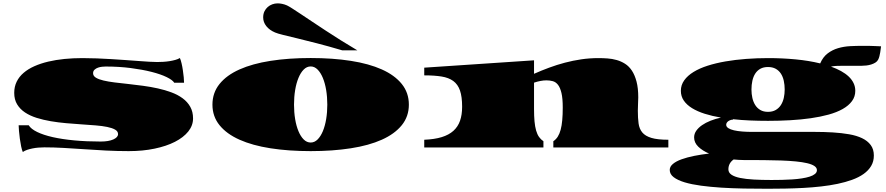

<svg xmlns="http://www.w3.org/2000/svg" viewBox="-20 -880 5287 1146"><path d="M116.2 27.3Q110.8 15.6 106.2 -6.3Q101.6 -28.3 98.4 -52.2Q95.2 -76.2 93.3 -98.4Q91.3 -120.6 91.3 -132.3H151.4Q164.6 -110.4 201.7 -92.3Q238.8 -74.2 294.9 -61.5Q351.1 -48.8 423.8 -42Q496.6 -35.2 580.6 -35.2Q628.9 -35.2 656.7 -47.9Q684.6 -60.5 684.6 -79.6Q684.6 -96.2 667.2 -106.2Q649.9 -116.2 620.1 -122.3Q590.3 -128.4 550.8 -131.6Q511.2 -134.8 466.6 -137.7Q421.9 -140.6 374.8 -144.8Q327.6 -148.9 283 -156.5Q238.3 -164.1 198.7 -176.5Q159.2 -189 129.4 -208.7Q99.6 -228.5 82.3 -257.1Q64.9 -285.6 64.9 -325.7Q64.9 -362.8 79.6 -392.6Q94.2 -422.4 121.1 -445.3Q147.9 -468.3 185.3 -484.9Q222.7 -501.5 267.8 -512.2Q313 -522.9 364.7 -528.1Q416.5 -533.2 471.7 -533.2Q513.7 -533.2 557.9 -531.5Q602.1 -529.8 645.5 -527.1Q689 -524.4 730 -521.5Q771 -518.6 806.6 -515.9Q842.3 -513.2 871.1 -511.5Q899.9 -509.8 918.5 -509.8Q936 -509.8 955.1 -511Q974.1 -512.2 992.4 -515.1Q1010.7 -518.1 1026.6 -522.5Q1042.5 -526.9 1053.7 -533.7Q1059.1 -522 1063.7 -502.2Q1068.4 -482.4 1071.5 -460.7Q1074.7 -439 1076.7 -418.9Q1078.6 -398.9 1078.6 -386.2H1020Q1010.3 -402.3 974.9 -419.7Q939.5 -437 884.8 -450.9Q830.1 -464.8 760 -473.9Q689.9 -482.9 611.3 -482.9Q603 -482.9 590.1 -481.7Q577.1 -480.5 565.2 -476.3Q553.2 -472.2 544.4 -464.1Q535.6 -456.1 535.6 -442.9Q535.6 -426.8 552.2 -416.5Q568.8 -406.2 597.7 -399.4Q626.5 -392.6 664.6 -387.9Q702.6 -383.3 745.6 -378.7Q788.6 -374 834 -367.9Q879.4 -361.8 922.4 -352.3Q965.3 -342.8 1003.4 -328.6Q1041.5 -314.5 1070.3 -293.2Q1099.1 -272 1115.7 -242.4Q1132.3 -212.9 1132.3 -173.3Q1132.3 -130.9 1103.8 -95.2Q1075.2 -59.6 1023.9 -33.4Q972.7 -7.3 902.3 7.3Q832 22 748.5 22Q680.2 22 613.5 18.6Q546.9 15.1 483.4 10.7Q419.9 6.3 359.9 2.9Q299.8 -0.5 245.1 -0.5Q228 -0.5 209.7 1Q191.4 2.4 174.3 5.9Q157.2 9.3 142.1 14.4Q127 19.5 116.2 27.3Z M1622.1 -686Q1588.4 -700.2 1569.6 -723.9Q1550.8 -747.6 1550.8 -775.9Q1550.8 -796.4 1558.3 -812Q1565.9 -827.6 1577.9 -838.1Q1589.8 -848.6 1605.2 -854.2Q1620.6 -859.9 1636.7 -859.9Q1649.9 -859.9 1664.3 -856.9Q1678.7 -854 1692.9 -847.7Q1702.6 -843.3 1723.4 -830.1Q1744.1 -816.9 1774.2 -796.9Q1804.2 -776.9 1842 -751.7Q1879.9 -726.6 1923.1 -698Q1966.3 -669.4 2014.4 -639.4Q2062.5 -609.4 2112.8 -579.6H2022.5Q1938.5 -604.5 1870.8 -621.8Q1803.2 -639.2 1752.9 -651.4Q1702.6 -663.6 1669.7 -671.6Q1636.7 -679.7 1622.1 -686ZM1248 -255.4Q1248 -326.2 1290.3 -378.7Q1332.5 -431.2 1409.7 -465.6Q1486.8 -500 1594.7 -516.8Q1702.6 -533.7 1834.5 -533.7Q1965.8 -533.7 2074 -516.8Q2182.1 -500 2259 -465.6Q2335.9 -431.2 2378.2 -378.7Q2420.4 -326.2 2420.4 -255.4Q2420.4 -185.1 2378.2 -132.8Q2335.9 -80.6 2259 -46.1Q2182.1 -11.7 2074 5.1Q1965.8 22 1834.5 22Q1702.6 22 1594.7 5.1Q1486.8 -11.7 1409.7 -46.1Q1332.5 -80.6 1290.3 -132.8Q1248 -185.1 1248 -255.4ZM1734.9 -255.4Q1734.9 -210 1741.7 -168.9Q1748.5 -127.9 1761.5 -96.9Q1774.4 -65.9 1792.7 -47.6Q1811 -29.3 1834.5 -29.3Q1857.4 -29.3 1875.7 -47.6Q1894 -65.9 1907 -96.9Q1919.9 -127.9 1926.8 -168.9Q1933.6 -210 1933.6 -255.4Q1933.6 -301.3 1926.8 -342.5Q1919.9 -383.8 1907 -415Q1894 -446.3 1875.7 -464.8Q1857.4 -483.4 1834.5 -483.4Q1811 -483.4 1792.7 -464.8Q1774.4 -446.3 1761.5 -415Q1748.5 -383.8 1741.7 -342.5Q1734.9 -301.3 1734.9 -255.4Z M2512.2 -45.9Q2573.2 -48.3 2616.2 -61.5Q2659.2 -74.7 2686.3 -99.1Q2713.4 -123.5 2725.8 -159.2Q2738.3 -194.8 2738.3 -242.7Q2738.3 -302.7 2725.6 -339.6Q2712.9 -376.5 2685.5 -396.5Q2658.2 -416.5 2615.5 -423.3Q2572.8 -430.2 2512.2 -430.2V-476.1L3167.5 -520V-439.5Q3211.4 -459 3257.6 -476.1Q3303.7 -493.2 3351.8 -505.9Q3399.9 -518.6 3449.7 -525.9Q3499.5 -533.2 3551.8 -533.2Q3578.6 -533.2 3606.4 -531.2Q3634.3 -529.3 3660.9 -521.7Q3687.5 -514.2 3710.9 -499.3Q3734.4 -484.4 3751.7 -458.3Q3769 -432.1 3779.3 -393.1Q3789.6 -354 3789.6 -298.8Q3789.6 -280.3 3788.3 -261Q3787.1 -241.7 3787.1 -218.8Q3787.1 -175.8 3791.5 -143.3Q3795.9 -110.8 3813.7 -89.4Q3831.5 -67.9 3868.2 -56.9Q3904.8 -45.9 3969.2 -45.9V0H3282.7V-37.1Q3298.3 -47.4 3309.1 -64.2Q3319.8 -81.1 3326.4 -105.5Q3333 -129.9 3335.9 -162.8Q3338.9 -195.8 3338.9 -238.3Q3338.9 -292.5 3331.3 -324.7Q3323.7 -356.9 3310.5 -373.8Q3297.4 -390.6 3279.5 -395.5Q3261.7 -400.4 3241.2 -400.4Q3224.1 -400.4 3205.3 -396.7Q3186.5 -393.1 3167.5 -386.7V-229.5Q3167.5 -187 3170.4 -155.5Q3173.3 -124 3179.9 -101.1Q3186.5 -78.1 3197.3 -62.7Q3208 -47.4 3223.6 -37.1V0H2512.2Z M3977.5 134.3Q3977.5 114.3 3996.6 98.4Q4015.6 82.5 4048.1 70.8Q4080.6 59.1 4123 50.5Q4165.5 42 4212.4 36.6Q4172.4 19.5 4147.7 -4.6Q4123 -28.8 4123 -59.6Q4123 -81.1 4135.7 -99.4Q4148.4 -117.7 4170.2 -132.8Q4191.9 -147.9 4220.9 -159.4Q4250 -170.9 4283.2 -178.2Q4230.5 -187 4186.5 -200.9Q4142.6 -214.8 4110.8 -234.4Q4079.1 -253.9 4061.5 -279.5Q4043.9 -305.2 4043.9 -337.9Q4043.9 -372.6 4064 -400.6Q4084 -428.7 4119.4 -450.4Q4154.8 -472.2 4203.6 -487.8Q4252.4 -503.4 4310.3 -513.4Q4368.2 -523.4 4432.9 -528.3Q4497.6 -533.2 4564.5 -533.2Q4649.4 -533.2 4728.8 -525.6Q4808.1 -518.1 4875.5 -501.5Q4892.1 -540 4920.2 -561.3Q4948.2 -582.5 4982.4 -592.5Q5016.6 -602.5 5054.2 -604.5Q5091.8 -606.4 5127.9 -606.4Q5139.2 -606.4 5150.9 -606.4Q5162.6 -606.4 5175.8 -606Q5189 -605.5 5204.6 -605Q5220.2 -604.5 5238.8 -603.5Q5237.8 -598.6 5236.8 -589.1Q5235.8 -579.6 5233.9 -567.9Q5231.9 -556.2 5229 -544.4Q5226.1 -532.7 5221.2 -523.4Q5215.8 -513.2 5204.8 -506.3Q5193.8 -499.5 5179.9 -495.1Q5166 -490.7 5150.6 -489Q5135.3 -487.3 5121.6 -487.3H5008.3Q4989.7 -487.3 4972.4 -486.6Q4955.1 -485.8 4939.9 -482.4Q4973.1 -470.7 5000 -455.8Q5026.9 -440.9 5045.7 -423.1Q5064.5 -405.3 5074.7 -384Q5085 -362.8 5085 -337.9Q5085 -303.2 5065.2 -276.4Q5045.4 -249.5 5010 -229.5Q4974.6 -209.5 4925.8 -196Q4877 -182.6 4819.1 -174.3Q4761.2 -166 4696.5 -162.4Q4631.8 -158.7 4564.5 -158.7Q4509.8 -158.7 4457 -160.9Q4404.3 -163.1 4355 -168.5L4355.5 -166Q4348.1 -166 4340.8 -163.6Q4333.5 -161.1 4327.6 -157.2Q4321.8 -153.3 4318.1 -147.5Q4314.5 -141.6 4314.5 -135.3Q4314.5 -123.5 4327.1 -115.2Q4339.8 -106.9 4361.1 -102.1Q4382.3 -97.2 4410.2 -95Q4438 -92.8 4468.3 -92.8H4727.1Q4784.7 -92.8 4841.8 -92.8Q4898.9 -92.8 4951.2 -89.6Q5003.4 -86.4 5048.1 -78.6Q5092.8 -70.8 5125.5 -55.2Q5158.2 -39.6 5177 -14.4Q5195.8 10.7 5195.8 48.3Q5195.8 83.5 5179.7 110.6Q5163.6 137.7 5134.8 158.2Q5106 178.7 5066.2 193.1Q5026.4 207.5 4979.7 217.3Q4933.1 227.1 4880.9 232.9Q4828.6 238.8 4774.7 241.7Q4720.7 244.6 4666.5 245.6Q4612.3 246.6 4562 246.6Q4491.7 246.6 4420.9 245.4Q4350.1 244.1 4285.2 240Q4220.2 235.8 4164.1 228.3Q4107.9 220.7 4066.4 208.3Q4024.9 195.8 4001.2 177.7Q3977.5 159.7 3977.5 134.3ZM4465.3 -345.7Q4465.3 -319.3 4470.7 -295.4Q4476.1 -271.5 4487.8 -252.9Q4499.5 -234.4 4518.3 -223.4Q4537.1 -212.4 4564 -212.4Q4590.8 -212.4 4609.9 -223.4Q4628.9 -234.4 4640.9 -252.9Q4652.8 -271.5 4658.2 -295.4Q4663.6 -319.3 4663.6 -345.7Q4663.6 -373.5 4658.2 -397.9Q4652.8 -422.4 4640.9 -440.7Q4628.9 -459 4609.9 -469.5Q4590.8 -480 4564 -480Q4537.1 -480 4518.3 -469.5Q4499.5 -459 4487.8 -440.7Q4476.1 -422.4 4470.7 -397.9Q4465.3 -373.5 4465.3 -345.7ZM4327.6 130.9Q4327.6 150.4 4345.9 162.8Q4364.3 175.3 4397.9 182.1Q4431.6 189 4479 191.7Q4526.4 194.3 4584.5 194.3Q4614.7 194.3 4646.5 193.6Q4678.2 192.9 4708.5 190.9Q4738.8 189 4765.6 184.8Q4792.5 180.7 4812.5 174.3Q4832.5 168 4844.2 158.4Q4856 148.9 4856 135.7Q4856 121.1 4840.8 110.8Q4825.7 100.6 4797.6 94Q4769.5 87.4 4730 83.5Q4690.4 79.6 4641.6 77.9Q4592.8 76.2 4536.4 75.7Q4480 75.2 4418 75.2Q4403.3 75.2 4388.4 74.2Q4373.5 73.2 4358.9 71.8Q4327.6 93.8 4327.6 130.9Z"/></svg>

Font: Asset
Style: Regular
Weight: 400
Designer: Riccardo De Franceschi
Foundry: Sorkin Type Co.
Version: Version 1.001